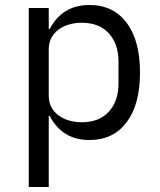

<svg xmlns="http://www.w3.org/2000/svg" viewBox="-20 -548 640 768"><path d="M95 -516H175V-432H179Q229 -528 338 -528Q433 -528 486.5 -457Q540 -386 540 -258Q540 -130 486.5 -59Q433 12 338 12Q229 12 179 -84H175V200H95ZM307 -59Q377 -59 415.5 -101.5Q454 -144 454 -214V-302Q454 -372 415.5 -414.5Q377 -457 307 -457Q280 -457 256 -450Q232 -443 214 -429.5Q196 -416 185.5 -396.5Q175 -377 175 -351V-165Q175 -139 185.5 -119.5Q196 -100 214 -86.5Q232 -73 256 -66Q280 -59 307 -59Z"/></svg>

Font: PlemolJP35 Console
Style: Regular
Weight: 400
Version: v2.0.3; ttfautohint (v1.8.4.7-5d5b-dirty) -l 6 -r 45 -G 200 